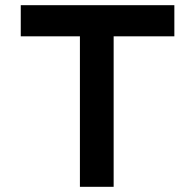

<svg xmlns="http://www.w3.org/2000/svg" viewBox="-20 -720 752 740"><path d="M288 0V-580H60V-700H652V-580H418V0Z"/></svg>

Font: Lexend Exa Medium
Style: Regular
Weight: 500
Designer: Bonnie Shaver-Troup, Thomas Jockin
Foundry: Lexend
Version: Version 1.007